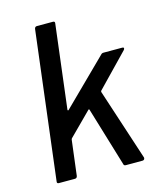

<svg xmlns="http://www.w3.org/2000/svg" viewBox="-107 -777 710 854"><g transform="rotate(-15 248.5 -350.0)"><path d="M50 -10 133 -690Q135 -700 144 -700H218Q228 -700 226 -690L179 -305Q179 -303 180.5 -302Q182 -301 184 -303L388 -504Q392 -509 400 -509H486Q492 -509 493 -505.5Q494 -502 490 -497L346 -348Q344 -344 345 -342L453 -12V-9Q453 -5 450 -2.5Q447 0 443 0H366Q357 0 356 -8L274 -280Q272 -284 269 -281L165 -177Q163 -173 163 -172L143 -10Q141 0 132 0H58Q48 0 50 -10Z"/></g></svg>

Font: Barlow Medium
Style: Italic
Weight: 500
Italic angle: -7°
Designer: Jeremy Tribby
Foundry: Tribby Type
Version: Version 1.408